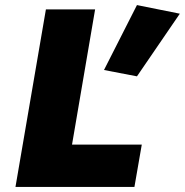

<svg xmlns="http://www.w3.org/2000/svg" viewBox="-20 -737 729 757"><path d="M520 -717 390 -461 520 -436 689 -683ZM161 -700 41 0H510L539 -167H264L355 -700Z"/></svg>

Font: Jost* 800 Heavy Italic
Style: Italic
Weight: 800
Italic angle: -10°
Version: Version 3.200; ttfautohint (v0.97) -l 8 -r 50 -G 200 -x 14 -